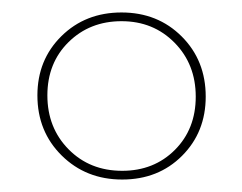

<svg xmlns="http://www.w3.org/2000/svg" viewBox="-20 -681 389 308"><path d="M40 -528Q40 -585 78.5 -623Q117 -661 175 -661Q233 -661 271.5 -622.5Q310 -584 310 -526Q310 -469 272 -431Q234 -393 176 -393Q118 -393 79 -431.5Q40 -470 40 -528ZM176 -407Q227 -407 260.5 -440.5Q294 -474 294 -526Q294 -578 260 -612.5Q226 -647 175 -647Q124 -647 90 -613.5Q56 -580 56 -528Q56 -476 90 -441.5Q124 -407 176 -407Z"/></svg>

Font: EauTestSC Thin
Style: Regular
Weight: 250
Designer: Christian Thalmann (Catharsis Fonts)
Version: Version 0.001;PS 000.001;hotconv 1.0.88;makeotf.lib2.5.64775